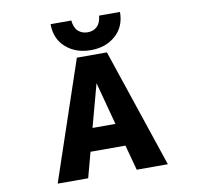

<svg xmlns="http://www.w3.org/2000/svg" viewBox="-99 -1064 1198 1168"><g transform="rotate(-10 500.0 -479.5)"><path d="M393.6 -154.3 351.6 2H163.1L411.1 -732.4H596.7L843.8 2H651.4L609.4 -154.3ZM430.7 -294.9H572.3L502 -558.6ZM289.1 -960.9H417Q421.9 -915 445.3 -894Q468.8 -873 503.4 -873Q538.1 -873 561 -894Q584 -915 588.9 -960.9H717.8Q717.8 -870.1 657.2 -816.4Q596.7 -762.7 503.9 -762.7Q411.1 -762.7 350.1 -816.4Q289.1 -870.1 289.1 -960.9Z"/></g></svg>

Font: GenEi Gothic M Heavy
Style: Regular
Weight: 800
Designer: o_tamon (Modified); [Source Han Sans]
Ryoko NISHIZUKA  (kana & ideographs); Paul D. Hunt (Latin, Greek & Cyrillic); Wenl
Version: Version 1.1a;Original Version 1.004